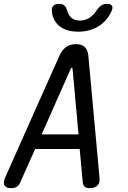

<svg xmlns="http://www.w3.org/2000/svg" viewBox="-45 -970 665 1000"><path d="M386 -19 370 -194H138L60 -19Q54 -5 43 2.5Q32 10 13 10Q-13 10 -21.5 -4.5Q-30 -19 -17 -48L265 -681Q279 -710 299 -725Q319 -740 350 -740Q381 -740 396.5 -725Q412 -710 415 -681L473 -48Q477 -19 463 -4.5Q449 10 423 10Q404 10 396 2.5Q388 -5 386 -19ZM364 -270 333 -611Q332 -617 328.5 -617Q325 -617 323 -611L172 -270ZM225 -915Q224 -932 234 -941Q244 -950 263 -950Q274 -950 281 -947Q288 -944 293 -939Q301 -930 304 -918Q307 -906 313 -895Q330 -863 371 -863Q412 -863 442 -895Q451 -905 458.5 -916.5Q466 -928 476 -937Q484 -943 492 -946.5Q500 -950 512 -950Q531 -950 537.5 -941Q544 -932 537 -915Q521 -874 485 -845Q434 -805 362 -805Q290 -805 253 -845Q227 -874 225 -915Z"/></svg>

Font: Maple Mono Normal NL
Style: Italic
Weight: 400
Italic angle: -10°
Monospace: yes
Designer: subframe7536
Version: Version 7.000